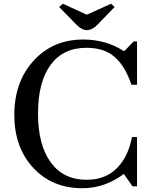

<svg xmlns="http://www.w3.org/2000/svg" viewBox="-20 -990 814 1020"><path d="M56 -380Q56 -555 158.5 -667.5Q261 -780 422 -780Q543 -780 637 -719H641L690 -770H708V-540H678Q662 -589 637 -630Q602 -686 554.5 -711Q507 -736 439 -736Q315 -736 248.5 -645Q182 -554 182 -387Q182 -220 249.5 -127.5Q317 -35 440 -35Q563 -35 628 -129Q666 -182 681 -262H708V0H684L638 -66Q536 10 418 10Q257 10 156.5 -98.5Q56 -207 56 -380ZM441 -830Q415 -830 388 -857L294 -953L314 -970L441 -912L570 -970L589 -953L496 -857Q469 -830 441 -830Z"/></svg>

Font: Libre Caslon Text
Style: Regular
Weight: 400
Designer: Pablo Impallari, Rodrigo Fuenzalida
Foundry: Pablo Impallari, Rodrigo Fuenzalida
Version: Version 1.002